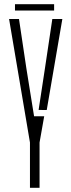

<svg xmlns="http://www.w3.org/2000/svg" viewBox="-20 -890 338 910"><path d="M122 0V-214.5L23 -800H70L105 -566L141.5 -339H189.5L167.5 -214.5V0ZM163 -369 193 -566 228 -800H275.5L201.5 -368.5ZM51 -870H236.5V-840H51Z"/></svg>

Font: Big Shoulders Stencil Display Light
Style: Regular
Weight: 300
Designer: Patric King
Foundry: XO Type Co
Version: Version 1.000